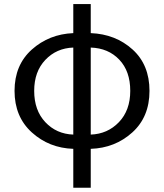

<svg xmlns="http://www.w3.org/2000/svg" viewBox="-20 -715 799 935"><path d="M421.9 -483.4V-59.6Q503.9 -62.5 559.1 -120.1Q614.3 -177.7 614.3 -272.5Q614.3 -368.2 561 -424.3Q507.8 -480.5 421.9 -483.4ZM336.9 -59.6V-483.4Q254.9 -480.5 200.7 -423.3Q146.5 -366.2 146.5 -272.5Q146.5 -177.7 200.7 -120.1Q254.9 -62.5 336.9 -59.6ZM421.9 -695.3V-553.7Q543 -548.8 625.5 -474.1Q708 -399.4 708 -272.5Q708 -145.5 624 -69.8Q540 5.9 421.9 9.8V199.2H336.9V9.8Q218.8 5.9 134.8 -70.3Q50.8 -146.5 50.8 -272.5Q50.8 -398.4 134.8 -473.6Q218.8 -548.8 336.9 -553.7V-695.3Z"/></svg>

Font: Nasu
Style: Regular
Weight: 400
Designer: Ryoko NISHIZUKA (kana &amp; ideographs); Paul D. Hunt (Latin, Greek &amp; Cyrillic); Wenlong ZHANG (bopomofo); Sandoll C
Version: Version 2014.1215